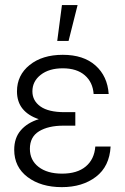

<svg xmlns="http://www.w3.org/2000/svg" viewBox="-20 -748 505 778"><path d="M230.5 10.3Q146 10.3 91.8 -30.5Q37.6 -71.3 37.6 -141.1Q37.6 -189 64 -219.7Q90.3 -250.5 137.2 -265.1Q94.2 -279.3 71.5 -307.4Q48.8 -335.4 48.8 -377.9Q48.8 -443.4 100.1 -484.6Q151.4 -525.9 234.4 -525.9Q318.4 -525.9 366.9 -482.7Q415.5 -439.5 420.4 -367.2H359.4Q356 -415 323.5 -443.1Q291 -471.2 234.4 -471.2Q178.7 -471.2 145 -444.8Q111.3 -418.5 111.3 -377.9Q111.3 -339.8 143.8 -316.7Q176.3 -293.5 241.7 -293.5H285.2V-238.8H236.8Q175.8 -238.8 138.4 -216.1Q101.1 -193.4 101.1 -145Q101.1 -99.1 136.2 -71.8Q171.4 -44.4 231.4 -44.4Q293 -44.4 327.6 -73.5Q362.3 -102.5 366.2 -154.3H428.2Q423.8 -73.7 368.9 -31.7Q314 10.3 230.5 10.3ZM211.9 -582 231 -727.5H294.4L257.8 -582Z"/></svg>

Font: Inter Display Light
Style: Regular
Weight: 300
Designer: Rasmus Andersson
Foundry: rsms
Version: Version 4.000;git-a52131595